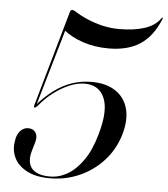

<svg xmlns="http://www.w3.org/2000/svg" viewBox="-52 -759 714 816"><g transform="rotate(5 305.0 -351.0)"><path d="M29.5 -136Q31.5 -153.5 39 -166.8Q46.5 -180 57.5 -187Q68.5 -194 81 -194Q103 -194 113 -178.2Q123 -162.5 115.5 -136.5L105 -100.5Q90.5 -51 112.5 -24.2Q134.5 2.5 191 2.5Q229 2.5 265 -18.2Q301 -39 331.5 -82.5Q362 -126 381 -194.5Q410.5 -296 388.2 -349.8Q366 -403.5 303.5 -403.5Q273 -403.5 239.5 -389.5Q206 -375.5 173 -350.8Q140 -326 112 -291.5Q108 -288 105.2 -286Q102.5 -284 100 -284Q98 -284 97.2 -285.8Q96.5 -287.5 97 -290L214.5 -703Q215.5 -706.5 217.8 -708.8Q220 -711 223.5 -711Q226.5 -711 229 -710Q231.5 -709 234.5 -707.5Q261.5 -690 293.2 -676.5Q325 -663 359.2 -655.2Q393.5 -647.5 428.5 -647.5Q491.5 -647.5 536.2 -661.8Q581 -676 604 -708.5Q605.5 -710.5 606.8 -711.2Q608 -712 609 -711.5Q610 -711.5 610 -710.2Q610 -709 609 -706.5Q578.5 -631 525.8 -596.2Q473 -561.5 391 -561.5Q330.5 -561.5 280.2 -578.8Q230 -596 197 -623.5L204 -630L106 -292.5L103.5 -294.5Q137 -333 172.8 -359.5Q208.5 -386 248 -399.8Q287.5 -413.5 332 -413.5Q394.5 -413.5 434.5 -387Q474.5 -360.5 487.2 -313Q500 -265.5 481.5 -201.5Q462 -137 418.8 -89.5Q375.5 -42 316.5 -16Q257.5 10 190.5 10Q130.5 10 92 -10.5Q53.5 -31 37.8 -64.2Q22 -97.5 29.5 -136Z"/></g></svg>

Font: Fraunces 120pt
Style: Italic
Weight: 400
Italic angle: -16°
Version: Version 1.000;[b76b70a41]